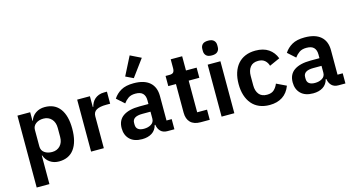

<svg xmlns="http://www.w3.org/2000/svg" viewBox="-99 -1234 3457 1863"><g transform="rotate(-15 1629.5 -302.5)"><path d="M74 -522H202V-436H206Q220 -481 259 -507.5Q298 -534 350 -534Q450 -534 502.5 -463.5Q555 -393 555 -262Q555 -130 502.5 -59Q450 12 350 12Q298 12 259.5 -15Q221 -42 206 -87H202V200H74ZM309 -94Q359 -94 390 -127Q421 -160 421 -216V-306Q421 -362 390 -395.5Q359 -429 309 -429Q263 -429 232.5 -406Q202 -383 202 -345V-179Q202 -138 232.5 -116Q263 -94 309 -94Z M674 0V-522H802V-414H807Q812 -435 822.5 -454.5Q833 -474 850 -489Q867 -504 890.5 -513Q914 -522 945 -522H973V-401H933Q868 -401 835 -382Q802 -363 802 -320V0Z M1440 0Q1398 0 1373.5 -24.5Q1349 -49 1343 -90H1337Q1324 -39 1284 -13.5Q1244 12 1185 12Q1105 12 1062 -30Q1019 -72 1019 -142Q1019 -223 1077 -262.5Q1135 -302 1242 -302H1331V-340Q1331 -384 1308 -408Q1285 -432 1234 -432Q1189 -432 1161.5 -412.5Q1134 -393 1115 -366L1039 -434Q1068 -479 1116 -506.5Q1164 -534 1243 -534Q1349 -534 1404 -486Q1459 -438 1459 -348V-102H1511V0ZM1228 -81Q1271 -81 1301 -100Q1331 -119 1331 -156V-225H1249Q1149 -225 1149 -161V-144Q1149 -112 1169.5 -96.5Q1190 -81 1228 -81ZM1259 -581 1182 -618 1277 -805 1385 -752Z M1774 0Q1708 0 1673.5 -34.5Q1639 -69 1639 -133V-420H1562V-522H1602Q1631 -522 1641.5 -535.5Q1652 -549 1652 -576V-665H1767V-522H1874V-420H1767V-102H1866V0Z M2049 -598Q2009 -598 1991.5 -616Q1974 -634 1974 -662V-682Q1974 -710 1991.5 -728Q2009 -746 2049 -746Q2088 -746 2106 -728Q2124 -710 2124 -682V-662Q2124 -634 2106 -616Q2088 -598 2049 -598ZM1985 -522H2113V0H1985Z M2467 12Q2409 12 2364 -7Q2319 -26 2288.5 -62Q2258 -98 2242 -148.5Q2226 -199 2226 -262Q2226 -325 2242 -375Q2258 -425 2288.5 -460.5Q2319 -496 2364 -515Q2409 -534 2467 -534Q2546 -534 2597.5 -499Q2649 -464 2672 -402L2567 -355Q2558 -388 2533.5 -409.5Q2509 -431 2467 -431Q2413 -431 2386.5 -397Q2360 -363 2360 -308V-213Q2360 -158 2386.5 -124.5Q2413 -91 2467 -91Q2513 -91 2538 -114.5Q2563 -138 2577 -173L2675 -126Q2649 -57 2596 -22.5Q2543 12 2467 12Z M3158 0Q3116 0 3091.5 -24.5Q3067 -49 3061 -90H3055Q3042 -39 3002 -13.5Q2962 12 2903 12Q2823 12 2780 -30Q2737 -72 2737 -142Q2737 -223 2795 -262.5Q2853 -302 2960 -302H3049V-340Q3049 -384 3026 -408Q3003 -432 2952 -432Q2907 -432 2879.5 -412.5Q2852 -393 2833 -366L2757 -434Q2786 -479 2834 -506.5Q2882 -534 2961 -534Q3067 -534 3122 -486Q3177 -438 3177 -348V-102H3229V0ZM2946 -81Q2989 -81 3019 -100Q3049 -119 3049 -156V-225H2967Q2867 -225 2867 -161V-144Q2867 -112 2887.5 -96.5Q2908 -81 2946 -81Z"/></g></svg>

Font: IBM Plex Sans Thai Looped SemiBold
Style: Regular
Weight: 600
Designer: Mike Abbink, Paul van der Laan, Pieter van Rosmalen, Ben Mitchell, Mark Frömberg
Foundry: Bold Monday
Version: Version 1.1